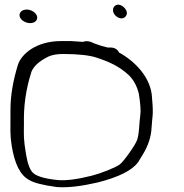

<svg xmlns="http://www.w3.org/2000/svg" viewBox="-20 -802 782 818"><path d="M515.2 -731.9C529.6 -749.1 511.6 -767.8 506.5 -772.1C490.4 -786.1 474.9 -784 466.7 -774.3C458.5 -764.5 459.1 -746.5 474.3 -733.4C487.6 -722 505 -719.7 515.2 -731.9ZM131.6 -711.3C142.9 -721.5 140.9 -739 123.1 -751.7C105 -764.4 82.4 -763.8 70.9 -753.8C59.2 -743.7 59.9 -725.7 78.8 -712.8C97.2 -700.3 120.2 -700.9 131.6 -711.3ZM571.4 -403C578.3 -361.3 580.3 -329.9 577.9 -313.2C572.2 -273 574.4 -237.3 564.2 -206C557.5 -185.1 506.9 -113.3 489.9 -101.1C469.6 -86.5 407.4 -62.7 370.8 -53.4C308 -37.5 259.2 -31.8 226.2 -34.9C162.1 -41.3 131.3 -54 119.3 -67L119 -67.3L118.7 -67.6C108.9 -77.3 98 -102 91.2 -142.9C79.5 -213.4 81.6 -222.2 82 -275.6C80.2 -347.7 89.6 -421 114.1 -496.5C123.4 -519.6 146.1 -541 184.8 -560.3C199.9 -567.8 221 -572 249.1 -572C314 -572 361.8 -566.3 391.1 -556.6C445.6 -538.6 487.5 -519.8 528.4 -482.2C549.1 -461.7 563 -436.8 571.4 -403ZM440.6 -599.6C439.2 -599.6 437.7 -599.8 435.8 -600.3C416.1 -605.6 409.8 -606.6 386.1 -615.4L366 -623.7L365.2 -623.9C354.7 -627.3 344.1 -627.8 333.3 -623.6C322.8 -624.7 306 -625.9 283.8 -627L283.3 -627H239.9C134.6 -627 70.3 -572 55.8 -524.3C35.4 -457.2 24.9 -395 24.6 -337.7C24.3 -292.5 24.3 -260.4 24.4 -241.4C24.6 -221.8 26.5 -201.2 30.1 -179.5C42.3 -106.6 64.4 -56.1 105 -34.8C124.8 -23.1 160 -13.7 221.1 -5.2L221.7 -5.1L222.3 -5.1C268.5 -1.5 325.8 -8.4 397.1 -24.8C483.5 -47 542.4 -75 568.5 -111.2C575.3 -122.4 581.9 -133.1 588.2 -143.3C610.9 -180.4 623.6 -218 625.6 -256.1C628.2 -305.8 634.8 -309.2 627.9 -381.8C625.6 -474.2 548.9 -545 487.1 -578.2C481.8 -591.1 467.9 -599.6 451 -599.6Z"/></svg>

Font: MewTooHand
Style: BdWideLta
Weight: 400
Designer: Mew Too, Robert Jablonski
Version: Version 0.77